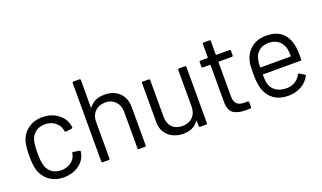

<svg xmlns="http://www.w3.org/2000/svg" viewBox="-72 -1128 2621 1565"><g transform="rotate(-20 1238.5 -345.5)"><path d="M77 -131Q64 -175 64 -255Q64 -327 77 -377Q95 -439 147 -476.5Q199 -514 271 -514Q344 -514 397.5 -477Q451 -440 467 -385Q472 -367 473 -355V-353Q473 -346 464 -344L414 -337H412Q405 -337 403 -346L400 -361Q391 -399 356 -425.5Q321 -452 271 -452Q221 -452 187.5 -425.5Q154 -399 144 -355Q135 -317 135 -254Q135 -188 144 -152Q154 -107 187.5 -80.5Q221 -54 271 -54Q320 -54 355.5 -79.5Q391 -105 400 -145V-149L401 -153Q402 -163 413 -161L462 -153Q472 -151 471 -142L467 -122Q452 -64 398 -28Q344 8 271 8Q199 8 147.5 -29.5Q96 -67 77 -131Z M985 -340V-10Q985 0 975 0H924Q914 0 914 -10V-326Q914 -381 880.5 -416Q847 -451 794 -451Q739 -451 705 -417Q671 -383 671 -328V-10Q671 0 661 0H610Q600 0 600 -10V-690Q600 -700 610 -700H661Q671 -700 671 -690V-453Q671 -451 672.5 -450Q674 -449 675 -451Q719 -513 810 -513Q890 -513 937.5 -466Q985 -419 985 -340Z M1455 -506H1506Q1516 -506 1516 -496V-10Q1516 0 1506 0H1455Q1445 0 1445 -10V-53Q1445 -55 1443 -56Q1441 -57 1440 -55Q1398 7 1307 7Q1259 7 1218.5 -12.5Q1178 -32 1154.5 -69Q1131 -106 1131 -158V-496Q1131 -506 1141 -506H1192Q1202 -506 1202 -496V-179Q1202 -122 1234 -88.5Q1266 -55 1321 -55Q1378 -55 1411.5 -89Q1445 -123 1445 -179V-496Q1445 -506 1455 -506Z M1892 -447H1779Q1775 -447 1775 -443V-148Q1775 -100 1796.5 -80.5Q1818 -61 1864 -61H1889Q1899 -61 1899 -51V-10Q1899 0 1889 0Q1877 1 1852 1Q1780 1 1743 -26Q1706 -53 1706 -126V-443Q1706 -447 1702 -447H1641Q1631 -447 1631 -457V-496Q1631 -506 1641 -506H1702Q1706 -506 1706 -510V-626Q1706 -636 1716 -636H1765Q1775 -636 1775 -626V-510Q1775 -506 1779 -506H1892Q1902 -506 1902 -496V-457Q1902 -447 1892 -447Z M2416 -268V-236Q2416 -226 2406 -226H2083Q2079 -226 2079 -222Q2081 -167 2085 -151Q2096 -106 2132 -80Q2168 -54 2224 -54Q2266 -54 2298 -73Q2330 -92 2348 -127Q2354 -136 2362 -131L2401 -108Q2409 -103 2405 -94Q2380 -46 2330 -18.5Q2280 9 2215 9Q2144 8 2096 -25Q2048 -58 2027 -117Q2009 -165 2009 -255Q2009 -297 2010.5 -323.5Q2012 -350 2018 -371Q2035 -436 2086.5 -475Q2138 -514 2211 -514Q2302 -514 2351 -468Q2400 -422 2412 -338Q2416 -310 2416 -268ZM2087 -358Q2081 -337 2079 -290Q2079 -286 2083 -286H2342Q2346 -286 2346 -290Q2344 -335 2340 -354Q2329 -399 2295.5 -425.5Q2262 -452 2211 -452Q2162 -452 2129.5 -426.5Q2097 -401 2087 -358Z"/></g></svg>

Font: Barlow
Style: Regular
Weight: 400
Designer: Jeremy Tribby
Foundry: Tribby Type
Version: Version 1.408;December 10, 2018;FontCreator 11.5.0.2430 64-b